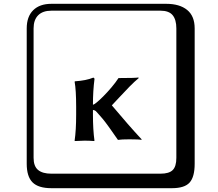

<svg xmlns="http://www.w3.org/2000/svg" viewBox="-20 -774 1140 1006"><path d="M379 -214Q379 -302 371 -346L373 -348Q432 -352 468 -367Q475 -367 475 -359Q467 -298 467 -226V-225Q474 -227 485 -236Q499 -247 520.5 -268.5Q542 -290 564 -316Q586 -342 601 -365Q691 -365 705 -368L707 -365Q685 -347 658.5 -320Q632 -293 602 -260.5Q572 -228 566 -222Q654 -117 722 -44L721 -41Q710 -44 658 -44Q616 -44 598 -41Q589 -54 578 -69.5Q567 -85 560.5 -94.5Q554 -104 545.5 -115.5Q537 -127 531 -135Q525 -143 517 -152.5Q509 -162 500.5 -171.5Q492 -181 482 -192Q476 -197 467 -198V-173Q467 -94 475 -37L473 -35Q448 -37 423 -37L372 -35L371 -37Q379 -92 379 -173ZM249 -718Q204 -718 180 -694Q156 -670 156 -625V53Q156 97 179.5 116.5Q203 136 249 136H821Q866 136 885 117Q904 98 904 53V-625Q904 -671 884.5 -694.5Q865 -718 821 -718ZM1000 84Q1000 153 973.5 182.5Q947 212 881 212H249Q181 212 150.5 181.5Q120 151 120 84V-625Q120 -687 154 -720.5Q188 -754 249 -754H851Q921 -754 960.5 -722Q1000 -690 1000 -625Z"/></svg>

Font: Libertinus Keyboard
Style: Regular
Weight: 700
Designer: Philipp H. Poll
Foundry: Khaled Hosny
Version: Version 6.7